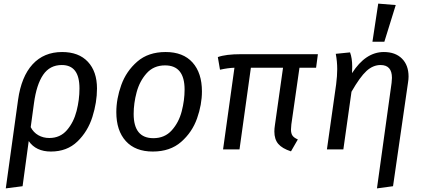

<svg xmlns="http://www.w3.org/2000/svg" viewBox="-20 -827 2348 1063"><path d="M517 -337Q517 -260 491.5 -179.5Q466 -99 408.5 -43.5Q351 12 262 12Q179 12 139 -46L105 204L12 216L80 -274Q98 -403 160.5 -471Q223 -539 324 -539Q416 -539 466.5 -485Q517 -431 517 -337ZM420 -337Q420 -403 395.5 -435Q371 -467 322 -467Q256 -467 219 -413Q182 -359 168 -255L150 -123Q165 -94 192 -78.5Q219 -63 253 -63Q313 -63 350.5 -106.5Q388 -150 404 -212.5Q420 -275 420 -337Z M624 -206Q624 -280 651.5 -356.5Q679 -433 740 -486Q801 -539 897 -539Q994 -539 1046 -481Q1098 -423 1098 -321Q1098 -248 1071 -171.5Q1044 -95 983 -41.5Q922 12 826 12Q729 12 676.5 -46Q624 -104 624 -206ZM1002 -331Q1002 -465 894 -465Q831 -465 792 -421.5Q753 -378 736.5 -316.5Q720 -255 720 -196Q720 -62 829 -62Q892 -62 931 -105.5Q970 -149 986 -210.5Q1002 -272 1002 -331Z M1593 -138Q1591 -116 1591 -110Q1591 -88 1599.5 -76Q1608 -64 1629 -55L1591 11Q1542 -5 1520.5 -30.5Q1499 -56 1499 -99Q1499 -115 1502 -134L1547 -452H1369L1306 0H1215L1278 -452Q1243 -451 1198 -441L1186 -511Q1230 -527 1315 -527H1740L1730 -452H1638Z M2148 -368Q2150 -388 2150 -396Q2150 -467 2087 -467Q2045 -467 2009 -434Q1973 -401 1926 -319L1881 0H1790L1841 -360Q1847 -408 1847 -444Q1847 -487 1839 -529L1918 -537Q1930 -505 1930 -458Q1930 -435 1929 -422Q2004 -539 2105 -539Q2169 -539 2205.5 -502.5Q2242 -466 2242 -403Q2242 -388 2239 -370L2156 204L2067 216ZM2171 -799 2108 -596H2042L2074 -807Z"/></svg>

Font: FiraGO
Style: Italic
Weight: 400
Italic angle: -8°
Designer: bBox Type GmbH
Foundry: bBox Type GmbH
Version: Version 1.001